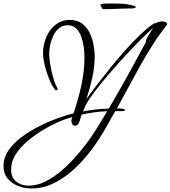

<svg xmlns="http://www.w3.org/2000/svg" viewBox="-190 -743 967 1089"><path d="M-13 326Q-51 326 -87 312Q-123 298 -146.5 270Q-170 242 -170 199Q-170 151 -141.5 109.5Q-113 68 -67 34Q-21 0 32.5 -27Q86 -54 137.5 -72.5Q189 -91 227 -100Q253 -176 271 -257Q289 -338 289 -419Q289 -441 285.5 -471.5Q282 -502 272 -531.5Q262 -561 243 -580.5Q224 -600 194 -600Q166 -600 146 -584Q126 -568 113.5 -542.5Q101 -517 95 -490Q89 -463 89 -440Q89 -422 92.5 -395Q96 -368 102.5 -339Q109 -310 117 -285Q125 -260 135 -245Q137 -241 137 -239Q137 -231 128 -231Q125 -231 122 -234Q104 -257 88.5 -295Q73 -333 63.5 -373.5Q54 -414 54 -442Q54 -486 71.5 -529.5Q89 -573 123.5 -601.5Q158 -630 207 -630Q247 -630 274 -610.5Q301 -591 317 -559.5Q333 -528 340 -492Q347 -456 347 -423Q347 -362 333 -300Q319 -238 300 -181Q324 -215 360 -262Q396 -309 438 -361Q480 -413 524.5 -462.5Q569 -512 610.5 -551Q652 -590 685 -611L689 -612Q692 -612 694 -610Q695 -615 709.5 -618.5Q724 -622 728 -622Q734 -622 745.5 -619Q757 -616 757 -607Q757 -603 756 -602Q742 -583 728.5 -565Q715 -547 701 -527Q638 -432 583.5 -330.5Q529 -229 473 -128H487Q492 -128 505.5 -126Q519 -124 519 -118Q519 -114 506.5 -113Q494 -112 480.5 -112.5Q467 -113 464 -113Q433 -58 401 -2.5Q369 53 331 104Q292 157 238.5 208.5Q185 260 121.5 293Q58 326 -13 326ZM281 -111Q317 -118 353.5 -122Q390 -126 427 -127Q482 -220 534.5 -315Q587 -410 638 -505Q637 -506 637 -509Q637 -516 646 -531.5Q655 -547 665 -563Q675 -579 679 -585Q651 -561 608.5 -518.5Q566 -476 518 -424Q470 -372 424 -318.5Q378 -265 343 -218Q308 -171 293 -140Q289 -133 286.5 -125.5Q284 -118 281 -111ZM-28 310Q21 310 68.5 286Q116 262 159.5 224.5Q203 187 239.5 145.5Q276 104 302 69Q334 26 362 -20Q390 -66 418 -112Q381 -111 345 -106Q309 -101 273 -93Q270 -88 266.5 -72.5Q263 -57 256 -43.5Q249 -30 234 -30Q224 -30 219.5 -39.5Q215 -49 215 -57Q215 -67 220 -79Q172 -66 126 -44Q90 -28 47 -1.5Q4 25 -36 59Q-76 93 -101.5 133.5Q-127 174 -127 219Q-127 263 -98.5 286.5Q-70 310 -28 310ZM395 -691Q391 -691 385.5 -701.5Q380 -712 380 -716L381 -719Q389 -722 402.5 -722.5Q416 -723 430 -723H462Q508 -723 533 -718.5Q558 -714 564 -712Q580 -708 580 -703Q580 -699 573 -697Q566 -695 555 -695Q518 -695 475.5 -693Q433 -691 395 -691Z"/></svg>

Font: Bonheur Royale
Style: Regular
Weight: 400
Designer: Robert E. Leuschke
Foundry: Robert E. Leuschke
Version: Version 1.010; ttfautohint (v1.8.3)